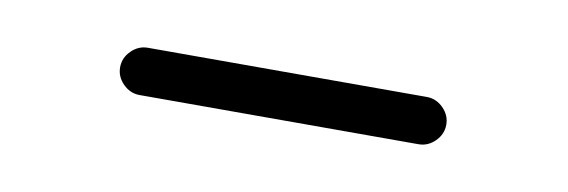

<svg xmlns="http://www.w3.org/2000/svg" viewBox="-23 -421 473 160"><g transform="rotate(10 213.0 -341.0)"><path d="M75 -341Q75 -349 81 -355Q87 -361 95 -361H331Q339 -361 345 -355Q351 -349 351 -341Q351 -333 345 -327Q339 -321 331 -321H95Q87 -321 81 -327Q75 -333 75 -341Z"/></g></svg>

Font: SN Pro Thin
Style: Regular
Weight: 200
Designer: Tobias Whetton
Foundry: Supernotes
Version: Version 1.003;Glyphs 3.3 (3324)